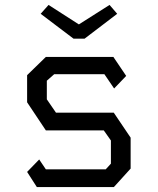

<svg xmlns="http://www.w3.org/2000/svg" viewBox="-20 -759 640 779"><path d="M166 -528H440L492 -451L443 -400L403.5 -458H200L170 -431.5V-356L207 -302H441.5L510 -200.5V-75L442 0H129.5L90 -61.5L139 -112L166 -72H409L430 -95V-189L401 -230H166L90 -344V-454ZM323 -602H278.5L145 -703L177 -739L300 -660L424.5 -739L455.5 -703Z"/></svg>

Font: Kode Mono
Style: Regular
Weight: 400
Monospace: yes
Designer: Isa Ozler
Foundry: Kadena LLC
Version: Version 1.000;gftools[0.9.28]